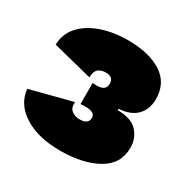

<svg xmlns="http://www.w3.org/2000/svg" viewBox="-104 -807 598 604"><g transform="rotate(30 195.0 -505.0)"><path d="M198 -709Q275 -709 320.5 -679.5Q366 -650 366 -592Q366 -556 344.5 -533Q323 -510 279 -507V-502Q329 -502 351 -477.5Q373 -453 373 -420Q373 -360 320 -330.5Q267 -301 185 -301Q105 -301 54.5 -333Q4 -365 -1 -418L150 -457Q148 -436 160 -426.5Q172 -417 190 -417Q221 -417 221 -441Q221 -461 185 -461Q181 -461 177 -461Q173 -461 168 -460V-537Q172 -536 176 -536Q180 -536 183 -536Q216 -536 216 -561Q216 -586 188 -586Q172 -586 161.5 -578Q151 -570 150 -547L7 -583Q8 -623 33.5 -651Q59 -679 102 -694Q145 -709 198 -709Z"/></g></svg>

Font: Prodigy Sans Black
Style: Regular
Weight: 900
Designer: Wei Huang
Foundry: Wei Huang
Version: Version 1.003; ttfautohint (v1.8.3)